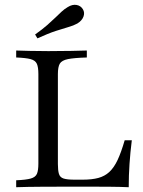

<svg xmlns="http://www.w3.org/2000/svg" viewBox="-20 -782 596 802"><path d="M47.6 0V-29Q88.7 -30.6 108.5 -36.3Q128.2 -41.9 134.3 -56Q140.3 -70.2 140.3 -98.4V-472.6Q140.3 -501.6 133.9 -515.7Q127.4 -529.8 107.7 -535.1Q87.9 -540.3 47.6 -541.9V-571Q70.2 -570.2 104.4 -569.4Q138.7 -568.5 182.3 -568.5Q237.1 -568.5 278.2 -569.4Q319.4 -570.2 342.7 -571V-541.9Q289.5 -540.3 263.7 -535.1Q237.9 -529.8 229.8 -516.1Q221.8 -502.4 221.8 -472.6V-96.8Q221.8 -70.2 226.2 -55.6Q230.6 -41.1 245.6 -36.3Q260.5 -31.5 291.1 -31.5H325.8Q363.7 -31.5 390.7 -38.7Q417.7 -46 437.1 -64.1Q456.5 -82.3 471.4 -114.1Q486.3 -146 500.8 -196H530.6Q524.2 -146 521 -97.6Q517.7 -49.2 517.7 0Q483.1 -1.6 435.1 -2Q387.1 -2.4 320.2 -2.4Q229 -2.4 160.1 -2Q91.1 -1.6 47.6 0ZM136.3 -621.8 126.6 -637.9Q157.3 -659.7 177.4 -677.4Q197.6 -695.2 211.7 -708.9Q225.8 -722.6 237.5 -733.5Q249.2 -744.4 262.9 -752.4Q282.3 -764.5 300 -761.3Q317.7 -758.1 326.6 -742.7Q334.7 -729 328.6 -712.5Q322.6 -696 303.2 -683.9Q287.1 -675 265.7 -669Q244.4 -662.9 213.3 -652.8Q182.3 -642.7 136.3 -621.8Z"/></svg>

Font: Playfair
Style: Regular
Weight: 400
Designer: Claus Eggers Sørensen
Foundry: Claus Eggers Sørensen
Version: Version 2.001;gftools[0.9.30]